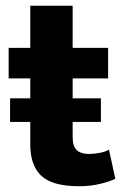

<svg xmlns="http://www.w3.org/2000/svg" viewBox="-20 -646 428 666"><path d="M355 -374H232V-305H330V-223H232V-171Q232 -138 246.5 -125Q261 -112 287 -112Q307 -112 327 -116Q347 -120 358 -127L380 -26Q363 -17 328.5 -8.5Q294 0 255 0Q162 0 123.5 -36Q85 -72 85 -145V-223H15V-305H85V-374H10V-480H85V-626H232V-480H355Z"/></svg>

Font: Mukta Malar ExtraBold
Style: Regular
Weight: 800
Designer: Aadarsh Rajan, Girish Dalvi, Yashodeep Gholap
Foundry: Ek Type
Version: Version 2.538;PS 1.000;hotconv 16.6.51;makeotf.lib2.5.65220;